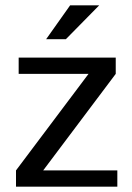

<svg xmlns="http://www.w3.org/2000/svg" viewBox="-20 -700 494 720"><path d="M420 0H40V-61L312 -423H50V-484H414V-423L142 -61H420ZM352 -680 227 -553H153L243 -680Z"/></svg>

Font: Play
Style: Regular
Weight: 400
Designer: Jonas Hecksher
Foundry: Jonas Hecksher, Playtypeª, e-types AS
Version: Version 1.002